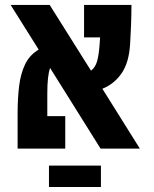

<svg xmlns="http://www.w3.org/2000/svg" viewBox="-20 -606 626 783"><path d="M390.1 0 184.1 -329.1Q178.7 -313 175.8 -287.6Q172.9 -262.2 172.9 -224.1V-132.3H246.1V0H51.8V-144.5Q51.8 -203.6 57.9 -254.4Q64 -305.2 82.3 -343.5Q100.6 -381.8 137.7 -403.8L23.4 -585.9H182.6L351.1 -317.9Q369.1 -331.1 376.2 -357.2Q383.3 -383.3 386.2 -424.3Q387.2 -440.4 388.2 -453.6H322.8V-585.9H516.1Q516.1 -547.4 514.4 -503.2Q512.7 -459 510.7 -428.2Q506.3 -350.6 475.6 -306.6Q444.8 -262.7 397.5 -244.1L550.3 0ZM391.6 69.3V156.7H179.7V69.3Z"/></svg>

Font: Cascadia Mono PL
Style: Bold
Weight: 700
Monospace: yes
Designer: Aaron Bell
Foundry: Saja Typeworks
Version: Version 2404.023; ttfautohint (v1.8.4)